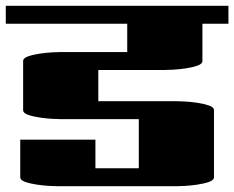

<svg xmlns="http://www.w3.org/2000/svg" viewBox="-20 -661 810 664"><path d="M0 -579V-641H770V-579H680V-450Q680 -440 663 -434Q646 -428 622.5 -424.5Q599 -421 578.5 -420Q558 -419 550 -419H320V-311H590Q598 -311 618.5 -310Q639 -309 662.5 -305.5Q686 -302 703 -296Q720 -290 720 -280V-48Q720 -38 703 -32Q686 -26 662.5 -22.5Q639 -19 618.5 -18Q598 -17 590 -17H180Q172 -17 151.5 -18Q131 -19 107.5 -22.5Q84 -26 67 -32Q50 -38 50 -48V-178H310V-79H460V-249H190Q182 -249 161.5 -250Q141 -251 117.5 -254.5Q94 -258 77 -264Q60 -270 60 -280V-450Q60 -460 77 -466Q94 -472 117.5 -475.5Q141 -479 161.5 -480Q182 -481 190 -481H420V-579Z"/></svg>

Font: Gajraj One
Style: Regular
Weight: 400
Designer: Saurabh Sharma
Foundry: Saurabh Sharma
Version: Version 1.000